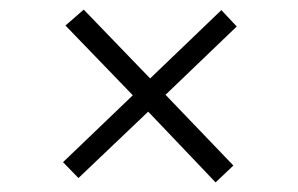

<svg xmlns="http://www.w3.org/2000/svg" viewBox="-20 -504 620 399"><path d="M143 -134 111 -167 256 -306 116 -451 154 -484 292 -341 440 -483 472 -449 324 -307 465 -160 428 -125 288 -272Z"/></svg>

Font: Literata 18pt Light
Style: Italic
Weight: 300
Italic angle: -2°
Designer: Latin by Veronika Burian and Jose Scaglione. Greek by Irene Vlachou. Cyrillic by Vera Evstafieva
Foundry: TypeTogether
Version: Version 3.103;gftools[0.9.29]